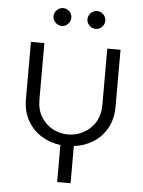

<svg xmlns="http://www.w3.org/2000/svg" viewBox="-60 -747 741 997"><g transform="rotate(5 310.5 -248.5)"><path d="M276 203V10Q220 3 175 -25.5Q130 -54 103.5 -101.5Q77 -149 77 -213V-510H147V-216Q147 -162 170.5 -124.5Q194 -87 231 -67.5Q268 -48 310 -48Q353 -48 390.5 -68Q428 -88 451.5 -125.5Q475 -163 475 -216V-510H544V-213Q544 -149 517.5 -101.5Q491 -54 446 -25.5Q401 3 346 9V203ZM405.6 -606.6Q387 -606.6 373 -620.5Q359 -634.5 359 -653.1Q359 -671.7 373 -685.7Q387 -699.6 405.6 -699.6Q425.1 -699.6 438.6 -685.7Q452.1 -671.7 452.1 -653.1Q452.1 -634.5 438.6 -620.5Q425.1 -606.6 405.6 -606.6ZM228.6 -606.6Q210 -606.6 196 -620.5Q182 -634.5 182 -653.1Q182 -671.7 196 -685.7Q210 -699.6 228.6 -699.6Q248.1 -699.6 261.6 -685.7Q275.1 -671.7 275.1 -653.1Q275.1 -634.5 261.6 -620.5Q248.1 -606.6 228.6 -606.6Z"/></g></svg>

Font: MuseoModerno Light
Style: Regular
Weight: 300
Designer: Pablo Cosgaya, Héctor Gatti, Marcela Romero, and the Authors of The MuseoModerno Project.
Foundry: Omnibus-Type Team
Version: Version 1.001